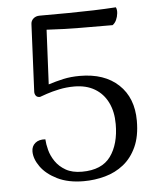

<svg xmlns="http://www.w3.org/2000/svg" viewBox="-52 -744 664 801"><g transform="rotate(-5 280.5 -343.5)"><path d="M267 12Q202 12 156.5 -10.5Q111 -33 87.5 -66Q64 -99 64 -130Q64 -152 79.5 -165Q95 -178 122 -176Q123 -156 129.5 -131Q136 -106 152 -82.5Q168 -59 195 -43.5Q222 -28 263 -28Q346 -28 383 -79Q420 -130 420 -214Q420 -266 401 -304.5Q382 -343 346.5 -364Q311 -385 261 -385Q228 -385 197.5 -378.5Q167 -372 145 -364.5Q123 -357 115 -354Q103 -354 98 -361Q93 -368 93 -377L106 -658Q106 -673 116.5 -682.5Q127 -692 143 -692Q209 -692 264 -692.5Q319 -693 368 -694.5Q417 -696 463 -699Q468 -689 466.5 -674Q465 -659 459 -646Q453 -633 443 -626Q377 -626 306 -626.5Q235 -627 167 -631L156 -403Q187 -413 218.5 -420Q250 -427 288 -427Q391 -427 450 -371.5Q509 -316 509 -220Q509 -155 488.5 -110.5Q468 -66 434 -39Q400 -12 356.5 0Q313 12 267 12Z"/></g></svg>

Font: Arima
Style: Regular
Weight: 400
Designer: Joana Correia and Natanael Gama
Foundry: NDISCOVER
Version: Version 1.101;gftools[0.9.23]